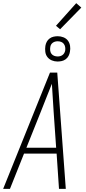

<svg xmlns="http://www.w3.org/2000/svg" viewBox="-24 -1194 544 1214"><path d="M-4 0 292 -735H338L392 0H349L334 -223H128L39 0ZM331 -260 315 -490Q312 -534 309.5 -577.5Q307 -621 304 -664Q287 -621 269.5 -577.5Q252 -534 235 -490L143 -260ZM340 -805Q321 -805 304 -812Q287 -819 276 -833Q265 -847 262.5 -866Q260 -885 263 -904Q265 -917 271.5 -929.5Q278 -942 289.5 -950.5Q301 -959 314.5 -962Q328 -965 341 -965Q360 -965 377.5 -958Q395 -951 405.5 -937Q416 -923 419 -904Q422 -885 418 -866Q416 -853 409.5 -840.5Q403 -828 391.5 -819.5Q380 -811 366.5 -808Q353 -805 340 -805ZM341 -837Q349 -837 356.5 -839Q364 -841 371 -846Q378 -851 382 -858Q386 -865 388 -873Q390 -885 388 -896.5Q386 -908 379.5 -916.5Q373 -925 363 -929Q353 -933 341 -933Q333 -933 325 -931Q317 -929 310 -924Q303 -919 299 -912Q295 -905 294 -897Q292 -885 293.5 -873.5Q295 -862 301.5 -853.5Q308 -845 318.5 -841Q329 -837 341 -837ZM356 -1009 330 -1031 458 -1174 490 -1146Z"/></svg>

Font: Iosevka SS18 Extralight
Style: Italic
Weight: 200
Italic angle: -9°
Monospace: yes
Designer: Belleve Invis
Foundry: Belleve Invis
Version: Version 25.1.1; ttfautohint (v1.8.4)